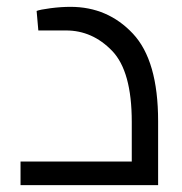

<svg xmlns="http://www.w3.org/2000/svg" viewBox="-20 -541 532 561"><path d="M442 -187V0H40V-69H365V-185Q365 -333 307.5 -392.5Q250 -452 173 -452H92L87 -509Q97 -513 127.5 -517Q158 -521 186 -521Q295 -521 368.5 -442.5Q442 -364 442 -187Z"/></svg>

Font: Cairo
Style: Regular
Weight: 400
Designer: Mohamed Gaber, the designers of Titillium
Foundry: Kief Type Foundry
Version: Version 2.009; ttfautohint (v1.5.33-1714) -l 8 -r 50 -G 200 